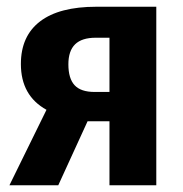

<svg xmlns="http://www.w3.org/2000/svg" viewBox="-20 -550 543 570"><path d="M444 -530V0H305V-190H240L153 0H8L118 -224Q42 -266 42 -360Q42 -443 99 -486.5Q156 -530 266 -530ZM305 -277V-438H264Q223 -438 203 -418.5Q183 -399 183 -359Q183 -317 201.5 -297Q220 -277 261 -277Z"/></svg>

Font: Fira Sans Condensed SemiBold
Style: Regular
Weight: 600
Width: 3
Designer: bBox Type GmbH & Carrois Corporate GbR & Edenspiekermann AG
Foundry: bBox Type GmbH & Carrois Corporate GbR & Edenspiekermann AG
Version: Version 4.301